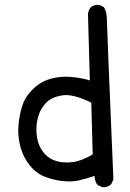

<svg xmlns="http://www.w3.org/2000/svg" viewBox="-20 -780 540 796"><path d="M403.3 -3.9 383.8 -13.7Q372.1 -29.3 372.1 -50.8Q336.9 -39.1 307.6 -32.2Q278.3 -25.4 240.7 -29.3Q203.1 -33.2 167 -46.9Q130.9 -60.5 103.5 -94.2Q76.2 -127.9 64.5 -171.9Q52.7 -215.8 56.6 -260.7Q60.5 -305.7 73.2 -343.8Q85.9 -381.8 119.1 -413.1Q152.3 -444.3 196.3 -455.1Q240.2 -465.8 286.1 -460Q332 -454.1 352.5 -446.3L344.7 -722.7Q346.7 -738.3 356.4 -750Q370.1 -761.7 391.6 -759.8L411.1 -750Q422.9 -728.5 422.9 -703.1Q422.9 -677.7 450.2 -35.2L440.4 -15.6Q424.8 -2 403.3 -3.9ZM364.3 -139.6 358.4 -354.5Q282.2 -391.6 238.8 -384.8Q195.3 -377.9 172.9 -355.5Q150.4 -333 140.6 -303.7Q130.9 -274.4 130.9 -244.1Q130.9 -213.9 138.7 -188.5Q146.5 -163.1 166 -141.6Q185.5 -120.1 214.8 -111.8Q244.1 -103.5 280.8 -107.9Q317.4 -112.3 364.3 -139.6Z"/></svg>

Font: NaikaiFont
Style: Regular-Lite
Weight: 400
Version: Version 1.67